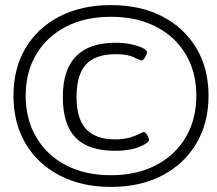

<svg xmlns="http://www.w3.org/2000/svg" viewBox="-20 -729 854 755"><path d="M416 6Q301 6 214.5 -39Q128 -84 80.5 -164.5Q33 -245 33 -353Q33 -460 80.5 -540Q128 -620 214.5 -664.5Q301 -709 416 -709Q532 -709 618 -664.5Q704 -620 752 -540Q800 -460 800 -353Q800 -245 752 -164.5Q704 -84 618 -39Q532 6 416 6ZM416 -40Q517 -40 592.5 -79Q668 -118 710 -188.5Q752 -259 752 -353Q752 -446 710 -516Q668 -586 592.5 -624.5Q517 -663 416 -663Q315 -663 240 -624.5Q165 -586 123 -516Q81 -446 81 -353Q81 -259 123 -188.5Q165 -118 240 -79Q315 -40 416 -40ZM432 -136Q328 -136 277.5 -187.5Q227 -239 227 -348Q227 -561 435 -561Q467 -561 495 -555Q523 -549 540.5 -540.5Q558 -532 558 -524Q558 -517 550.5 -504Q543 -491 537 -491Q532 -491 507 -503.5Q482 -516 436 -516Q356 -516 318.5 -476Q281 -436 281 -348Q281 -262 318.5 -221.5Q356 -181 432 -181Q466 -181 490 -188Q514 -195 528 -202.5Q542 -210 546 -210Q552 -210 559 -197Q566 -184 566 -179Q566 -167 528 -151.5Q490 -136 432 -136Z"/></svg>

Font: Asap Semi Expanded Semi Expanded Regular
Style: Italic
Weight: 400
Width: 6
Italic angle: -6°
Designer: Pablo Cosgaya
Foundry: Omnibus-Type
Version: Version 3.001; ttfautohint (v1.8.4.7-5d5b)